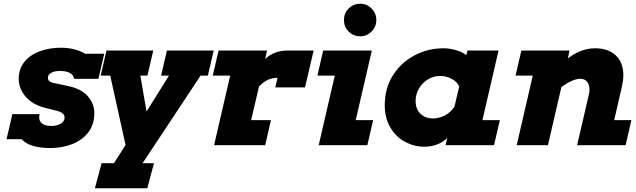

<svg xmlns="http://www.w3.org/2000/svg" viewBox="-20 -776 3399 1026"><path d="M375 -358Q372 -377 351.5 -387Q331 -397 301 -397Q273 -397 254.5 -387.5Q236 -378 236 -360Q236 -339 265 -333L345 -316Q416 -301 450 -261Q484 -221 484 -172Q484 -109 450.5 -67Q417 -25 363.5 -5Q310 15 249 15Q138 15 96 -32H15L46 -166H192Q190 -160 190 -158Q186 -132 203 -117.5Q220 -103 252 -103Q286 -103 305.5 -115.5Q325 -128 325 -148Q325 -161 315.5 -169.5Q306 -178 284 -184L220 -200Q153 -217 116.5 -260Q80 -303 80 -355Q80 -408 110.5 -445.5Q141 -483 192.5 -502Q244 -521 305 -521Q380 -521 435 -489H537L506 -355H374Z M549 -506H799L768 -372H730L763 -180L883 -372H841L872 -506H1122L1091 -372H1052L742 96H803L767 230H487L523 96H589L651 -1L569 -372H518Z M1451 -309 1463 -360Q1433 -360 1410.5 -349Q1388 -338 1364 -314L1322 -134H1428L1397 0H1124L1210 -372H1117L1148 -506H1407L1397 -461Q1445 -506 1517 -506H1656L1610 -309Z M1905 -756Q1940 -756 1965.5 -730.5Q1991 -705 1991 -669Q1991 -633 1965.5 -607.5Q1940 -582 1905 -582Q1868 -582 1843 -607.5Q1818 -633 1818 -669Q1818 -705 1843 -730.5Q1868 -756 1905 -756ZM1707 -506H1967L1881 -134H1974L1943 0H1683L1769 -372H1676Z M2558 -134H2651L2620 0H2361L2370 -39Q2350 -18 2318 -5Q2286 8 2247 8Q2193 8 2144.5 -18Q2096 -44 2066 -94.5Q2036 -145 2036 -214Q2036 -305 2080 -374Q2124 -443 2196 -480.5Q2268 -518 2350 -518Q2384 -518 2418.5 -507.5Q2453 -497 2472 -481L2478 -506H2644ZM2409 -208 2434 -314Q2422 -340 2393.5 -355Q2365 -370 2332 -370Q2297 -370 2267 -352Q2237 -334 2219 -303.5Q2201 -273 2201 -237Q2201 -192 2227.5 -167.5Q2254 -143 2293 -143Q2326 -143 2358 -159.5Q2390 -176 2409 -208Z M3023 -506 3015 -464Q3085 -518 3160 -518Q3230 -518 3270.5 -480Q3311 -442 3311 -374Q3311 -347 3303 -312L3262 -134H3354L3323 0H3064L3127 -272Q3130 -286 3130 -297Q3130 -324 3117 -339.5Q3104 -355 3081 -355Q3041 -355 2980 -311L2908 0H2741L2827 -372H2735L2766 -506Z"/></svg>

Font: Arvo
Style: Bold Italic
Weight: 700
Italic angle: -13°
Designer: Anton Koovit (Cyrillic Expansion: Cyreal)
Foundry: Anton Koovit, Yassin Baggar
Version: Version 3.000